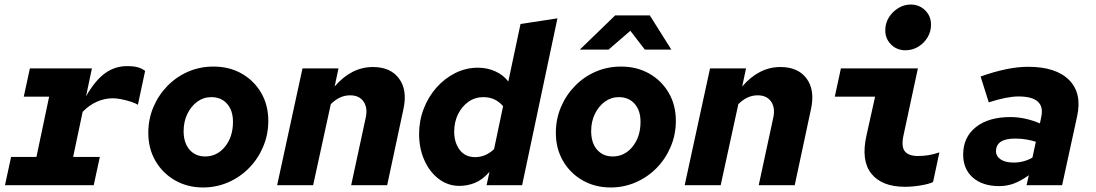

<svg xmlns="http://www.w3.org/2000/svg" viewBox="-20 -818 4840 848"><path d="M2 0 29 -125H141L197 -391H85L112 -516H386L360 -393Q401 -464 444.5 -495Q488 -526 541 -526Q570 -526 588 -521Q606 -516 621 -505L589 -355Q579 -362 559 -368.5Q539 -375 517 -379.5Q495 -384 478 -384Q443 -384 408.5 -369Q374 -354 345 -324L303 -125H421L394 0Z M877 10Q808 10 753 -21.5Q698 -53 666.5 -107.5Q635 -162 635 -231Q635 -292 657.5 -345Q680 -398 719.5 -438.5Q759 -479 811 -501.5Q863 -524 923 -524Q993 -524 1047.5 -493Q1102 -462 1133.5 -408Q1165 -354 1165 -284Q1165 -224 1142.5 -170.5Q1120 -117 1080.5 -76.5Q1041 -36 988.5 -13Q936 10 877 10ZM886 -127Q939 -127 974 -170.5Q1009 -214 1009 -280Q1009 -330 983 -359.5Q957 -389 913 -389Q879 -389 851.5 -369Q824 -349 807.5 -315Q791 -281 791 -239Q791 -187 817 -157Q843 -127 886 -127Z M1204 0 1316 -516H1475L1458 -436Q1532 -522 1627 -522Q1705 -522 1742.5 -471Q1780 -420 1762 -337L1690 0H1531L1595 -297Q1605 -341 1586 -369Q1567 -397 1526 -397Q1480 -397 1441 -358L1363 0Z M2009 3Q1958 3 1917.5 -28Q1877 -59 1854 -111Q1831 -163 1831 -226Q1831 -285 1851.5 -338Q1872 -391 1908 -431.5Q1944 -472 1991 -495.5Q2038 -519 2091 -519Q2132 -519 2167.5 -503Q2203 -487 2225 -458L2279 -712L2442 -737L2286 0H2129L2142 -59Q2111 -24 2078 -10.5Q2045 3 2009 3ZM1986 -236Q1986 -189 2010 -156.5Q2034 -124 2079 -124Q2124 -124 2162 -159L2202 -349Q2168 -389 2115 -389Q2078 -389 2049 -368.5Q2020 -348 2003 -313.5Q1986 -279 1986 -236Z M2677 10Q2608 10 2553 -21.5Q2498 -53 2466.5 -107.5Q2435 -162 2435 -231Q2435 -292 2457.5 -345Q2480 -398 2519.5 -438.5Q2559 -479 2611 -501.5Q2663 -524 2723 -524Q2793 -524 2847.5 -493Q2902 -462 2933.5 -408Q2965 -354 2965 -284Q2965 -224 2942.5 -170.5Q2920 -117 2880.5 -76.5Q2841 -36 2788.5 -13Q2736 10 2677 10ZM2686 -127Q2739 -127 2774 -170.5Q2809 -214 2809 -280Q2809 -330 2783 -359.5Q2757 -389 2713 -389Q2679 -389 2651.5 -369Q2624 -349 2607.5 -315Q2591 -281 2591 -239Q2591 -187 2617 -157Q2643 -127 2686 -127ZM2541 -599 2697 -750H2850L2945 -599H2828L2764 -682L2668 -599Z M3004 0 3116 -516H3275L3258 -436Q3332 -522 3427 -522Q3505 -522 3542.5 -471Q3580 -420 3562 -337L3490 0H3331L3395 -297Q3405 -341 3386 -369Q3367 -397 3326 -397Q3280 -397 3241 -358L3163 0Z M3979 -596Q3941 -596 3915.5 -621.5Q3890 -647 3890 -684Q3890 -715 3905.5 -740.5Q3921 -766 3947 -782Q3973 -798 4002 -798Q4040 -798 4066 -772.5Q4092 -747 4092 -709Q4092 -678 4076.5 -652.5Q4061 -627 4035.5 -611.5Q4010 -596 3979 -596ZM3977 7Q3875 7 3828.5 -51Q3782 -109 3807 -220L3845 -391H3667L3694 -516H4034L3970 -218Q3960 -169 3977 -149Q3994 -129 4034 -129Q4057 -129 4080 -132.5Q4103 -136 4129 -145L4101 -14Q4082 -5 4046 1Q4010 7 3977 7Z M4393 4Q4320 4 4277 -33.5Q4234 -71 4234 -135Q4234 -212 4290 -256.5Q4346 -301 4443 -301Q4476 -301 4509.5 -293.5Q4543 -286 4573 -273L4579 -302Q4598 -392 4478 -392Q4428 -392 4347 -366L4311 -480Q4431 -523 4521 -523Q4644 -523 4702 -464.5Q4760 -406 4737 -303L4671 0H4514L4524 -44Q4487 -18 4457 -7Q4427 4 4393 4ZM4379 -150Q4379 -128 4399.5 -114Q4420 -100 4457 -100Q4502 -100 4540 -122L4555 -192Q4536 -198 4513 -202Q4490 -206 4464 -206Q4379 -206 4379 -150Z"/></svg>

Font: Red Hat Mono
Style: Bold Italic
Weight: 700
Italic angle: -12°
Monospace: yes
Designer: Pentagram, MCKL
Foundry: Pentagram, MCKL
Version: Version 1.023; ttfautohint (v1.8.3)